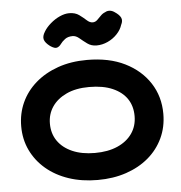

<svg xmlns="http://www.w3.org/2000/svg" viewBox="-51 -741 758 806"><g transform="rotate(-5 327.5 -338.0)"><path d="M329 16Q262 16 207 -2.5Q152 -21 112 -55Q72 -89 50 -135Q28 -181 28 -236Q28 -290 49 -336Q70 -382 109.5 -416.5Q149 -451 204 -470.5Q259 -490 327 -490Q420 -490 486.5 -457Q553 -424 590 -367Q627 -310 627 -237Q627 -181 605 -134.5Q583 -88 543.5 -54.5Q504 -21 449.5 -2.5Q395 16 329 16ZM327 -98Q382 -98 422 -115.5Q462 -133 484 -164.5Q506 -196 506 -238Q506 -280 485.5 -310.5Q465 -341 425 -358.5Q385 -376 326 -376Q270 -376 230.5 -357.5Q191 -339 170 -308Q149 -277 149 -237Q149 -195 170.5 -164Q192 -133 232 -115.5Q272 -98 327 -98ZM270 -692Q295 -692 311.5 -680Q328 -668 340.5 -656.5Q353 -645 365 -645Q376 -645 384.5 -653Q393 -661 401.5 -670Q410 -679 421 -683Q429 -688 439.5 -687.5Q450 -687 460 -680Q480 -667 486 -654Q492 -641 483 -624Q477 -604 460 -586Q443 -568 420 -557.5Q397 -547 373 -547Q351 -547 334.5 -559Q318 -571 304 -583Q290 -595 276 -595Q256 -595 243.5 -585.5Q231 -576 224 -566Q217 -556 207 -552.5Q197 -549 178 -562Q158 -577 154 -591Q150 -605 162 -624Q172 -641 190.5 -657Q209 -673 230 -682.5Q251 -692 270 -692Z"/></g></svg>

Font: Fredoka SemiExpanded Medium
Style: Regular
Weight: 500
Width: 6
Designer: Ben Nathan
Foundry: Milena B. Brandão, Ben Nathan
Version: Version 2.001